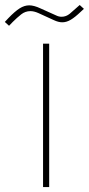

<svg xmlns="http://www.w3.org/2000/svg" viewBox="-86 -760 361 780"><path d="M142.1 -697.3Q152.8 -691.9 164.1 -691.9Q182.6 -691.9 197.5 -704.3Q212.4 -716.8 225.1 -728.5L237.8 -739.7L254.9 -724.1L242.2 -712.4Q218.8 -689.9 201.4 -679.7Q184.1 -669.4 167 -669.4Q151.4 -669.4 132.8 -678.2L69.8 -707Q52.2 -714.8 37.6 -714.8Q16.6 -714.8 -0.2 -701.4Q-17.1 -688 -34.2 -670.9L-49.3 -655.3L-66.4 -670.9L-51.8 -686.5Q-25.4 -713.9 -6.1 -726.1Q13.2 -738.3 32.7 -738.3Q52.2 -738.3 79.1 -725.6ZM113.8 -582.5V0H88.9V-582.5Z"/></svg>

Font: Vazirmatn FD NL Thin
Style: Regular
Weight: 100
Designer: Saber Rastikerdar
Foundry: Saber Rastikerdar
Version: Version 33.003